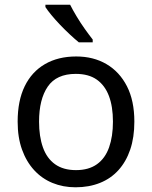

<svg xmlns="http://www.w3.org/2000/svg" viewBox="-20 -786 645 816"><path d="M551 -269Q551 -202 533.5 -150.5Q516 -99 483.5 -63Q451 -27 404.5 -8.5Q358 10 301 10Q248 10 203 -8.5Q158 -27 125 -63Q92 -99 73.5 -150.5Q55 -202 55 -269Q55 -358 85 -419.5Q115 -481 171 -513.5Q227 -546 304 -546Q377 -546 432.5 -513.5Q488 -481 519.5 -419.5Q551 -358 551 -269ZM146 -269Q146 -206 162.5 -159.5Q179 -113 214 -88Q249 -63 303 -63Q357 -63 392 -88Q427 -113 443.5 -159.5Q460 -206 460 -269Q460 -333 443 -378Q426 -423 391.5 -447.5Q357 -472 302 -472Q220 -472 183 -418Q146 -364 146 -269ZM278 -766Q289 -744 305.5 -716.5Q322 -689 340.5 -663Q359 -637 374 -618V-606H315Q298 -620 277 -639.5Q256 -659 235.5 -680.5Q215 -702 198.5 -722Q182 -742 173 -756V-766Z"/></svg>

Font: Noto Sans Armenian
Style: Regular
Weight: 400
Designer: Monotype Design Team
Foundry: Monotype Imaging Inc.
Version: Version 2.007